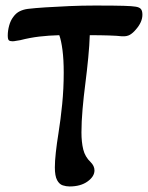

<svg xmlns="http://www.w3.org/2000/svg" viewBox="-20 -663 534 693"><path d="M231 10Q219 10 206.5 6Q194 2 186 -13Q178 -28 178 -59Q178 -81 181.5 -113Q185 -145 191 -182Q199 -232 204.5 -287.5Q210 -343 210 -401Q210 -448 205.5 -482.5Q201 -517 194 -536Q156 -535 122 -531Q88 -527 53 -518Q44 -517 37.5 -515.5Q31 -514 25 -514Q16 -514 12 -517.5Q8 -521 8 -535Q8 -552 13 -570.5Q18 -589 28 -602Q38 -616 51.5 -622.5Q65 -629 81 -631Q106 -634 145 -636.5Q184 -639 230.5 -641Q277 -643 322 -643Q395 -643 426.5 -642Q458 -641 469 -639Q483 -637 488.5 -630.5Q494 -624 494 -610Q494 -583 470 -556Q460 -544 449 -537.5Q438 -531 420 -532Q404 -534 373 -535Q342 -536 304 -536Q303 -501 298.5 -454.5Q294 -408 288 -361Q282 -315 278 -269Q274 -223 274 -185Q274 -150 280.5 -123.5Q287 -97 307 -78Q321 -64 321 -48Q321 -26 296 -8Q271 10 231 10Z"/></svg>

Font: Akaya Kanadaka
Style: Regular
Weight: 400
Designer: Vaishnavi Murthy Yerkadithaya, Juan Luis Blanco Aristondo
Version: Version 1.002; ttfautohint (v1.8.3)